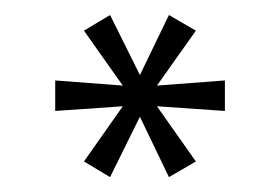

<svg xmlns="http://www.w3.org/2000/svg" viewBox="-20 -759 375 258"><path d="M92.8 -542 145 -616.2 54.2 -609.9V-650.9L145 -644L92.8 -717.8L127.9 -738.8L168 -658.2L207 -738.8L243.2 -717.8L190.9 -644L282.2 -650.9V-609.9L190.9 -616.2L243.2 -542L207 -521L168 -602.1L127.9 -521Z"/></svg>

Font: Oakes Grotesk
Style: Light Italic
Weight: 300
Designer: Samuel Oakes
Foundry: Samuel Oakes
Version: Version 1.0 | wf-rip DC20170320